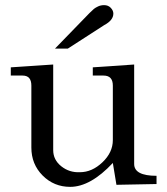

<svg xmlns="http://www.w3.org/2000/svg" viewBox="-20 -719 651 747"><path d="M22 -425V-457L187 -468V-135Q187 -97 218.5 -72Q250 -47 291 -49Q338 -49 378.5 -87.5Q419 -126 419 -174V-386Q419 -425 383 -425H341V-457L502 -468V-81Q502 -35 589 -35V-3L433 0L419 -85Q332 8 253 8Q190 8 146 -36Q102 -80 102 -145V-386Q102 -425 68 -425ZM194 -530 328 -668Q340 -680 345.5 -684.5Q351 -689 361.5 -694Q372 -699 385 -699Q401 -699 411 -688.5Q421 -678 421 -666Q421 -640 385 -621L244 -530Q244 -530 194 -530Z"/></svg>

Font: Academico
Style: Regular
Weight: 400
Foundry: Steinberg Media Technologies GmbH
Version: Version 0.902